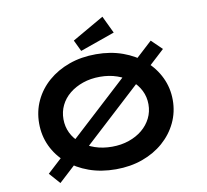

<svg xmlns="http://www.w3.org/2000/svg" viewBox="-99 -1046 1281 1190"><g transform="rotate(-10 541.5 -451.0)"><path d="M186 34 125 -35 890 -738 956 -674ZM541 10Q448 10 371.5 -17.5Q295 -45 238.5 -94Q182 -143 151 -209Q120 -275 120 -352Q120 -429 151 -495Q182 -561 238.5 -610Q295 -659 371.5 -686.5Q448 -714 541 -714Q632 -714 708.5 -686.5Q785 -659 841.5 -609.5Q898 -560 929.5 -494Q961 -428 961 -352Q961 -276 929.5 -210Q898 -144 841.5 -94.5Q785 -45 708.5 -17.5Q632 10 541 10ZM541 -132Q599 -132 648 -149Q697 -166 732.5 -195.5Q768 -225 788 -265Q808 -305 808 -352Q808 -399 788 -439Q768 -479 732.5 -508.5Q697 -538 648 -555Q599 -572 541 -572Q482 -572 433 -555Q384 -538 348 -508.5Q312 -479 292.5 -439Q273 -399 273 -352Q273 -305 292.5 -265Q312 -225 348 -195.5Q384 -166 433 -149Q482 -132 541 -132ZM455 -750 421 -821 621 -936 673 -827Z"/></g></svg>

Font: Lexend Tera SemiBold
Style: Regular
Weight: 600
Version: Version 1.007